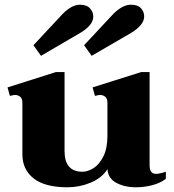

<svg xmlns="http://www.w3.org/2000/svg" viewBox="-20 -785 738 815"><path d="M154 -548 122 -593 246 -726Q285 -765 319 -765Q348 -765 362 -749.5Q376 -734 376 -715Q376 -678 320 -645ZM337 -593 461 -726Q500 -765 536 -765Q565 -765 578.5 -750Q592 -735 592 -715Q592 -679 536 -645L369 -548ZM684 -56V-26Q661 -8 627 1Q593 10 555 10Q510 10 474.5 -8.5Q439 -27 436 -67Q412 -29 364.5 -9.5Q317 10 266 10Q171 10 123 -27.5Q75 -65 75 -130V-348Q75 -367 65.5 -374.5Q56 -382 43 -382Q39 -382 22 -378L12 -414L217 -479H254V-144Q254 -56 330 -56Q352 -56 376.5 -71Q401 -86 418.5 -120.5Q436 -155 436 -208V-348Q436 -367 426.5 -374.5Q417 -382 404 -382Q400 -382 383 -378L373 -414L579 -479H615V-83Q615 -47 642 -47Q657 -47 684 -56Z"/></svg>

Font: Taviraj
Style: Bold
Weight: 700
Designer: Katatrad Team
Foundry: CadsonDemak
Version: Version 1.001